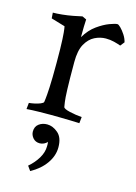

<svg xmlns="http://www.w3.org/2000/svg" viewBox="-113 -527 602 853"><g transform="rotate(15 188.5 -100.5)"><path d="M160 -459 179 -450Q178 -439 177.5 -416.5Q177 -394 177 -368Q199 -405 228.5 -426Q258 -447 283.5 -456.5Q309 -466 319 -466Q324 -466 334.5 -455.5Q345 -445 355.5 -429Q366 -413 370 -396L355 -377Q342 -382 324 -386.5Q306 -391 286 -391Q260 -391 235 -378.5Q210 -366 193.5 -336.5Q177 -307 177 -254Q177 -172 178.5 -129.5Q180 -87 182.5 -71Q185 -55 186 -49Q188 -41 216 -34.5Q244 -28 272 -26L269 3Q253 2 229 1.5Q205 1 181 0.5Q157 0 140 0Q115 0 82.5 0.5Q50 1 26 3L29 -26Q40 -27 54.5 -30Q69 -33 81 -38Q93 -43 94 -48Q94 -48 96 -63Q98 -78 100 -117Q102 -156 102 -229Q102 -302 100 -337.5Q98 -373 96 -384.5Q94 -396 94 -396L30 -415L28 -441Q46 -441 70.5 -443.5Q95 -446 119 -450.5Q143 -455 160 -459ZM79 92Q79 69 95 57Q111 45 133 45Q159 45 183 65.5Q207 86 207 131Q207 170 182 205.5Q157 241 113 265L98 244Q124 222 140.5 194.5Q157 167 157 139Q157 134 157 129Q157 124 155 119Q151 126 141 130.5Q131 135 122 135Q102 135 90.5 121.5Q79 108 79 92Z"/></g></svg>

Font: Average
Style: Regular
Weight: 400
Designer: Eduardo Tunni
Foundry: Eduardo Rodriguez Tunni
Version: Version 1.003; ttfautohint (v1.8.4.7-5d5b)